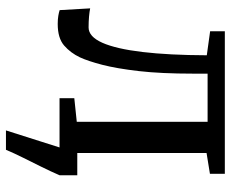

<svg xmlns="http://www.w3.org/2000/svg" viewBox="-85 -510 775 645"><g transform="rotate(90 302.5 -187.5)"><path d="M418.1 180 475.3 0 456.8 -59.6H568.7V0Q555.9 29.6 540.4 60.8Q524.8 92 509.8 122.4Q494.7 152.7 483.2 180ZM60.6 6.1Q45.2 6.1 33.1 4.1Q21 2 14 -0.4L8.1 -102.9Q18.6 -100.7 35.7 -99.1Q52.7 -97.6 72.2 -97.6Q103.1 -97.6 123.7 -143.9Q144.2 -190.2 154.7 -278.8Q165.2 -367.4 165.7 -494.7L85 -505.9V-555.3H563.8V-505.2L493.9 -493.9V-57.9L565.8 -49.6V0H309.9V-49.6L389.1 -57.9V-497.4H227.4V-448.7Q227.4 -341.1 218.8 -266.1Q210.1 -191.1 197.6 -143.1Q185 -95 172.6 -68.4Q157.7 -37 132.9 -15.4Q108.1 6.1 60.6 6.1Z"/></g></svg>

Font: Merriweather Light
Style: Regular
Weight: 300
Designer: Eben Sorkin
Foundry: Eben Sorkin
Version: Version 2.100